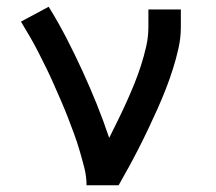

<svg xmlns="http://www.w3.org/2000/svg" viewBox="-20 -548 640 568"><path d="M236 0Q236 -26 229.5 -51.5Q223 -77 215.5 -102.5Q208 -128 199 -152.5Q190 -177 180.5 -201.5Q171 -226 160.5 -250Q150 -274 139.5 -298Q129 -322 117.5 -345.5Q106 -369 94 -392.5Q82 -416 69 -438.5Q56 -461 42 -484L124 -528Q152 -483 176.5 -435.5Q201 -388 223.5 -339Q246 -290 266 -240.5Q286 -191 303 -140Q316 -166 329 -192.5Q342 -219 354 -245.5Q366 -272 377 -299Q388 -326 397 -354Q406 -382 412.5 -410.5Q419 -439 419 -468V-520H515V-468Q515 -436 508 -405Q501 -374 491.5 -344Q482 -314 470.5 -284.5Q459 -255 446 -226Q433 -197 419.5 -168.5Q406 -140 391.5 -111.5Q377 -83 362 -55.5Q347 -28 331 0Z"/></svg>

Font: Iosevka Fixed Curly Md Ex
Style: Regular
Weight: 500
Width: 7
Monospace: yes
Designer: Belleve Invis
Foundry: Belleve Invis
Version: Version 30.1.2